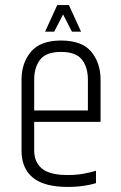

<svg xmlns="http://www.w3.org/2000/svg" viewBox="-20 -733 477 758"><path d="M65 -419Q65 -484 102 -528.5Q139 -573 221 -573Q304 -573 340.5 -528.5Q377 -484 377 -419V-255H327V-419Q327 -467 303.5 -497.5Q280 -528 221 -528Q162 -528 138.5 -497.5Q115 -467 115 -419V-169H65ZM65 -173H115V-139Q115 -93 145.5 -67.5Q176 -42 248 -42Q280 -42 308.5 -47Q337 -52 359 -59V-10Q346 -6 328.5 -2.5Q311 1 291 3Q271 5 248 5Q155 5 110 -31.5Q65 -68 65 -139ZM95 -297H377V-252H95ZM210 -713H252L300 -608H264ZM206 -713H248L194 -608H158Z"/></svg>

Font: Khand Variable Light
Style: Regular
Weight: 300
Designer: Satya Rajpurohit
Foundry: Indian Type Foundry
Version: Version 3.000